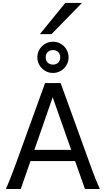

<svg xmlns="http://www.w3.org/2000/svg" viewBox="-20 -1272 721 1292"><path d="M334.5 -617.7 211.4 -263.7H459ZM19.5 0Q25.9 -14.6 32.7 -30.8Q39.6 -46.9 47.6 -67.1Q55.7 -87.4 65.4 -113.3Q75.2 -139.2 87.9 -173.3L283.2 -712.9H388.2L583.5 -173.3Q595.7 -139.2 605.5 -113.3Q615.2 -87.4 623.5 -67.1Q631.8 -46.9 638.7 -30.8Q645.5 -14.6 651.9 0H551.8L485.4 -188H185.1L119.6 0ZM231.4 -886.2Q231.4 -908.2 239.5 -927.2Q247.6 -946.3 262 -960.7Q276.4 -975.1 295.4 -983.2Q314.5 -991.2 336.4 -991.2Q358.4 -991.2 377.4 -983.2Q396.5 -975.1 410.9 -960.7Q425.3 -946.3 433.3 -927.2Q441.4 -908.2 441.4 -886.2Q441.4 -864.3 433.3 -845.2Q425.3 -826.2 410.9 -811.8Q396.5 -797.4 377.4 -789.3Q358.4 -781.2 336.4 -781.2Q314.5 -781.2 295.4 -789.3Q276.4 -797.4 262 -811.8Q247.6 -826.2 239.5 -845.2Q231.4 -864.3 231.4 -886.2ZM385.3 -886.2Q385.3 -908.2 371.8 -921.6Q358.4 -935.1 336.4 -935.1Q314.5 -935.1 301 -921.6Q287.6 -908.2 287.6 -886.2Q287.6 -864.3 301 -850.8Q314.5 -837.4 336.4 -837.4Q358.4 -837.4 371.8 -850.8Q385.3 -864.3 385.3 -886.2ZM531.7 -1252.4 326.7 -1042.5H248.5L419.4 -1252.4Z"/></svg>

Font: Andika New Basic
Style: Regular
Weight: 400
Designer: Victor Gaultney, Annie Olsen, Julie Remington, Don Collingsworth, Eric Hays
Foundry: SIL International
Version: Version 5.500